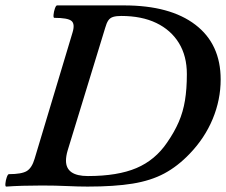

<svg xmlns="http://www.w3.org/2000/svg" viewBox="-30 -686 836 710"><path d="M-7 4Q-11 4 -10 -7.5Q-9 -19 -5 -30.5Q-1 -42 3 -42Q50 -42 69 -53.5Q88 -65 98 -99L238 -565Q248 -597 234.5 -608.5Q221 -620 171 -620Q167 -620 168 -631.5Q169 -643 173 -654.5Q177 -666 181 -666H429Q599 -666 692.5 -594.5Q786 -523 786 -392Q786 -317 756.5 -246Q727 -175 671 -117Q627 -71 577.5 -44.5Q528 -18 460.5 -7Q393 4 294 4Q260 4 217.5 2Q175 0 125 0Q85 0 53 1Q21 2 -7 4ZM295 -35Q405 -35 474.5 -64.5Q544 -94 588 -159Q615 -198 631 -235Q647 -272 654 -314.5Q661 -357 661 -412Q661 -479 631.5 -527Q602 -575 548 -601Q494 -627 418 -627Q400 -627 388.5 -623.5Q377 -620 370.5 -610.5Q364 -601 359 -583L220 -129Q217 -119 215.5 -109.5Q214 -100 214 -92Q214 -35 295 -35Z"/></svg>

Font: Junicode VF
Style: Italic
Weight: 400
Italic angle: -11°
Designer: Peter S. Baker
Version: Version 2.209